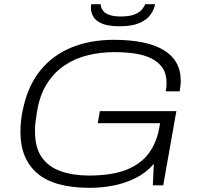

<svg xmlns="http://www.w3.org/2000/svg" viewBox="-20 -889 947 921"><path d="M411 12Q240 12 159 -57.5Q78 -127 78 -256Q78 -286 81.5 -315.5Q85 -345 92 -374Q116 -481 175 -553Q234 -625 323.5 -661.5Q413 -698 526 -698Q603 -698 662.5 -686Q722 -674 763 -650Q804 -626 825.5 -589Q847 -552 847 -502Q847 -490 845.5 -477.5Q844 -465 842 -451H775Q777 -461 778 -471.5Q779 -482 779 -490Q779 -535 759.5 -563.5Q740 -592 705.5 -609Q671 -626 625 -632.5Q579 -639 528 -639Q462 -639 401 -624Q340 -609 290 -575.5Q240 -542 205.5 -488Q171 -434 158 -356Q155 -337 153 -322.5Q151 -308 149.5 -296.5Q148 -285 148 -275.5Q148 -266 148 -257Q148 -181 180 -135Q212 -89 270.5 -68Q329 -47 406 -47Q519 -47 588.5 -75.5Q658 -104 695 -155.5Q732 -207 744 -276L748 -298H449L459 -356H826L763 0H713L718 -103Q682 -61 631.5 -35.5Q581 -10 524.5 1Q468 12 411 12ZM554 -763Q500 -763 470 -775.5Q440 -788 428 -808.5Q416 -829 416 -850Q416 -855 416.5 -859.5Q417 -864 418 -869H463Q463 -866 463.5 -862.5Q464 -859 465 -856Q468 -845 477 -834.5Q486 -824 506 -817Q526 -810 559 -810Q602 -810 626 -820Q650 -830 661.5 -844Q673 -858 676 -869H724Q720 -845 703 -820Q686 -795 650 -779Q614 -763 554 -763Z"/></svg>

Font: Archivo SemiExpanded ExtraLight
Style: Italic
Weight: 250
Width: 6
Italic angle: -10°
Designer: Hector Gatti
Foundry: Omnibus-Type
Version: Version 2.001